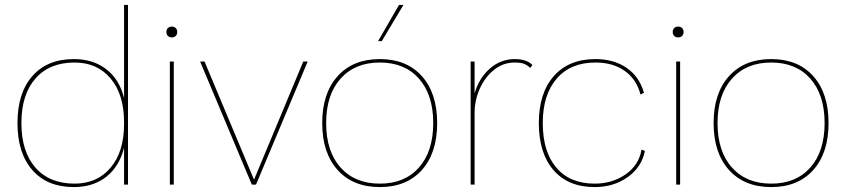

<svg xmlns="http://www.w3.org/2000/svg" viewBox="-20 -750 3437 780"><path d="M500 -730V0H484V-150Q465 -74 412 -32Q359 10 280 10Q172 10 111.5 -59Q51 -128 51 -250Q51 -372 111.5 -441Q172 -510 280 -510Q358 -510 411.5 -469Q465 -428 484 -352V-730ZM484 -246V-253Q484 -366 429.5 -431Q375 -496 283 -496Q181 -496 124 -431Q67 -366 67 -250Q67 -134 124 -69Q181 -4 283 -4Q375 -4 429.5 -69Q484 -134 484 -246Z M656 -620Q656 -630 662 -636Q668 -642 678 -642Q688 -642 694 -636Q700 -630 700 -620Q700 -610 694 -604Q688 -598 678 -598Q668 -598 662 -604Q656 -610 656 -620ZM686 0H670V-500H686Z M1230 -500 1020 0H1003L793 -500H811L1012 -20L1212 -500Z M1756 -250Q1756 -129 1694 -59.5Q1632 10 1523 10Q1414 10 1351.5 -59.5Q1289 -129 1289 -250Q1289 -371 1351.5 -440.5Q1414 -510 1523 -510Q1632 -510 1694 -440.5Q1756 -371 1756 -250ZM1305 -250Q1305 -135 1363.5 -69.5Q1422 -4 1523 -4Q1624 -4 1682 -69.5Q1740 -135 1740 -250Q1740 -365 1682 -430.5Q1624 -496 1523 -496Q1422 -496 1363.5 -430.5Q1305 -365 1305 -250ZM1619 -730 1531 -583H1516L1601 -730Z M2143 -486 2134 -474Q2123 -485 2109.5 -490.5Q2096 -496 2070 -496Q2025 -496 1988 -467Q1951 -438 1929.5 -390.5Q1908 -343 1908 -291V0H1892V-500H1908V-370Q1925 -431 1969 -470.5Q2013 -510 2072 -510Q2119 -510 2143 -486Z M2596 -373 2582 -366Q2566 -428 2518 -462Q2470 -496 2399 -496Q2298 -496 2241.5 -430.5Q2185 -365 2185 -250Q2185 -134 2240 -69Q2295 -4 2396 -4Q2468 -4 2522 -42Q2576 -80 2586 -142L2600 -137Q2587 -71 2530 -30.5Q2473 10 2396 10Q2288 10 2228.5 -59Q2169 -128 2169 -250Q2169 -372 2230 -441Q2291 -510 2399 -510Q2474 -510 2526 -474Q2578 -438 2596 -373Z M2713 -620Q2713 -630 2719 -636Q2725 -642 2735 -642Q2745 -642 2751 -636Q2757 -630 2757 -620Q2757 -610 2751 -604Q2745 -598 2735 -598Q2725 -598 2719 -604Q2713 -610 2713 -620ZM2743 0H2727V-500H2743Z M3346 -250Q3346 -129 3284 -59.5Q3222 10 3113 10Q3004 10 2941.5 -59.5Q2879 -129 2879 -250Q2879 -371 2941.5 -440.5Q3004 -510 3113 -510Q3222 -510 3284 -440.5Q3346 -371 3346 -250ZM2895 -250Q2895 -135 2953.5 -69.5Q3012 -4 3113 -4Q3214 -4 3272 -69.5Q3330 -135 3330 -250Q3330 -365 3272 -430.5Q3214 -496 3113 -496Q3012 -496 2953.5 -430.5Q2895 -365 2895 -250Z"/></svg>

Font: Work Sans Thin
Style: Regular
Weight: 260
Designer: Wei Huang
Foundry: Wei Huang
Version: Version 1.500